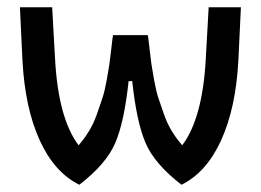

<svg xmlns="http://www.w3.org/2000/svg" viewBox="-20 -500 720 530"><path d="M481 10Q407 -47 382 -105Q357 -163 345 -276H335Q323 -163 298 -105Q273 -47 199 10Q130 -24 89.5 -113Q49 -202 42 -333L35 -480H124L132 -337Q141 -173 197 -99Q212 -116 225 -137Q238 -158 247 -183.5Q256 -209 262.5 -228.5Q269 -248 274.5 -278.5Q280 -309 282 -323Q284 -337 287.5 -368Q291 -399 292 -403H388Q389 -399 392.5 -368Q396 -337 398 -323Q400 -309 405.5 -278.5Q411 -248 417.5 -228.5Q424 -209 433 -183.5Q442 -158 455 -137Q468 -116 483 -99Q539 -173 548 -337L556 -480H645L638 -333Q631 -202 590.5 -113Q550 -24 481 10Z"/></svg>

Font: Baumans
Style: Regular
Weight: 400
Designer: Henadij Zarechnjuk
Foundry: Cyreal (www.cyreal.org)
Version: Version 001.001